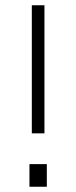

<svg xmlns="http://www.w3.org/2000/svg" viewBox="-20 -710 289 730"><path d="M92 0V-86H158V0ZM101 -203V-690H149V-203Z"/></svg>

Font: Oxanium ExtraLight ExtraLight
Style: Regular
Weight: 250
Version: Version 2.000